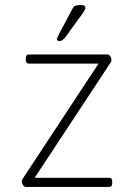

<svg xmlns="http://www.w3.org/2000/svg" viewBox="-20 -738 529 758"><path d="M83 0Q77 0 73.5 -4Q70 -8 68 -13Q66 -18 66 -22Q66 -26 68 -29Q70 -32 72 -36L387 -514V-487H94Q82 -487 82 -501V-509Q82 -523 94 -523H403Q409 -523 413 -519Q417 -515 418.5 -510Q420 -505 420 -501Q420 -497 418 -494Q416 -491 414 -487L99 -9V-36H411Q423 -36 423 -22V-14Q423 0 411 0ZM214 -576Q210 -576 207.5 -577.5Q205 -579 205 -583Q205 -586 208 -593Q211 -600 218 -613L260 -692Q266 -704 270 -709.5Q274 -715 280.5 -716.5Q287 -718 298 -718Q309 -718 313 -715.5Q317 -713 317 -708Q317 -701 309 -689Q301 -677 287 -659L241 -595Q235 -587 230.5 -583Q226 -579 222.5 -577.5Q219 -576 214 -576Z"/></svg>

Font: Asap Thin
Style: Regular
Weight: 250
Designer: Pablo Cosgaya
Foundry: Omnibus-Type
Version: Version 3.001